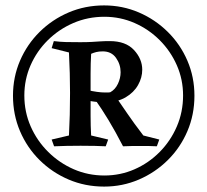

<svg xmlns="http://www.w3.org/2000/svg" viewBox="-20 -680 767 710"><path d="M366 -31Q425 -31 477.5 -54Q530 -77 570.5 -118Q611 -159 634 -212.5Q657 -266 657 -327Q657 -386 634 -438.5Q611 -491 570.5 -531.5Q530 -572 477.5 -595Q425 -618 366 -618Q305 -618 251.5 -595Q198 -572 157 -531.5Q116 -491 93 -438.5Q70 -386 70 -327Q70 -266 93.5 -212.5Q117 -159 158.5 -118Q200 -77 253 -54Q306 -31 366 -31ZM365 10Q295 10 234 -16Q173 -42 126.5 -88Q80 -134 54 -195Q28 -256 28 -326Q28 -395 54 -455.5Q80 -516 126.5 -562Q173 -608 234 -634Q295 -660 365 -660Q433 -660 493.5 -634Q554 -608 600.5 -562Q647 -516 673 -455.5Q699 -395 699 -326Q699 -256 673 -195Q647 -134 600.5 -88Q554 -42 493.5 -16Q433 10 365 10ZM180 -139 171 -164 235 -179Q237 -217 238 -255.5Q239 -294 239 -336Q239 -373 238 -409.5Q237 -446 235 -486L171 -502L179 -528Q203 -525 224 -524.5Q245 -524 277 -524Q303 -524 319.5 -525Q336 -526 351 -527Q366 -528 386 -528Q445 -528 475.5 -495Q506 -462 506 -422Q506 -393 490.5 -365.5Q475 -338 444.5 -320Q414 -302 368 -302Q351 -302 342.5 -302.5Q334 -303 326 -304.5Q318 -306 303 -308V-347Q342 -338 368 -338Q373 -338 378.5 -338Q384 -338 388 -339Q406 -349 416 -370Q426 -391 426 -413Q426 -442 409 -466Q392 -490 360 -490Q346 -490 336 -487.5Q326 -485 317 -481Q315 -445 315 -407.5Q315 -370 315 -330Q315 -290 315 -252Q315 -214 317 -179L380 -164L371 -139Q351 -140 330.5 -140.5Q310 -141 278 -141Q250 -141 226.5 -140.5Q203 -140 180 -139ZM435 -139Q406 -195 381.5 -235.5Q357 -276 331 -313Q343 -313 359.5 -316Q376 -319 389.5 -321.5Q403 -324 407 -324Q428 -294 451 -260Q474 -226 510 -179L569 -164L560 -139Q547 -140 532 -140Q517 -140 497 -140Q481 -140 466.5 -140Q452 -140 435 -139Z"/></svg>

Font: Ruwudu Medium
Style: Regular
Weight: 500
Designer: Becca Hirsbrunner Spalinger
Foundry: SIL International
Version: Version 3.000